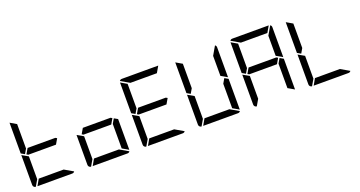

<svg xmlns="http://www.w3.org/2000/svg" viewBox="-49 -1833 4994 2665"><g transform="rotate(-20 2448.0 -500.0)"><path d="M152 -477 99 -507V-959V-961L192 -907V-546ZM647 -533 601 -454H192L169 -467L215 -546H624ZM583 -93 711 -19Q699 0 676 0H162L215 -93ZM138 0Q122 -1 110.5 -12.5Q99 -24 99 -41V-483L192 -430V-93Z M1463 -533 1417 -454H1008L985 -467L1031 -546H1440ZM1480 -523 1533 -493V-41V-39L1440 -93V-454ZM1399 -93 1527 -19Q1515 0 1492 0H978L1031 -93ZM954 0Q938 -1 926.5 -12.5Q915 -24 915 -41V-483L1008 -430V-93Z M1784 -477 1731 -507V-959V-961L1824 -907V-546ZM2279 -533 2233 -454H1824L1801 -467L1847 -546H2256ZM2215 -93 2343 -19Q2331 0 2308 0H1794L1847 -93ZM1770 0Q1754 -1 1742.5 -12.5Q1731 -24 1731 -41V-483L1824 -430V-93ZM1865 -907 1737 -981Q1749 -1000 1772 -1000H2308H2310L2256 -907Z M2600 -477 2547 -507V-959V-961L2640 -907V-546ZM3112 -523 3165 -493V-41V-39L3072 -93V-454ZM3031 -93 3159 -19Q3147 0 3124 0H2610L2663 -93ZM2586 0Q2570 -1 2558.5 -12.5Q2547 -24 2547 -41V-483L2640 -430V-93ZM3146 -994Q3165 -982 3165 -959V-517L3072 -570V-866Z M3416 -477 3363 -507V-959V-961L3456 -907V-546ZM3911 -533 3865 -454H3456L3433 -467L3479 -546H3888ZM3928 -523 3981 -493V-41V-39L3888 -93V-454ZM3402 0Q3386 -1 3374.5 -12.5Q3363 -24 3363 -41V-483L3456 -430V-93ZM3962 -994Q3981 -982 3981 -959V-517L3888 -570V-866ZM3497 -907 3369 -981Q3381 -1000 3404 -1000H3940H3942L3888 -907Z M4232 -477 4179 -507V-959V-961L4272 -907V-546ZM4663 -93 4791 -19Q4779 0 4756 0H4242L4295 -93ZM4218 0Q4202 -1 4190.5 -12.5Q4179 -24 4179 -41V-483L4272 -430V-93Z"/></g></svg>

Font: DSEG7 Modern
Style: Regular
Weight: 400
Designer: Keshikan(Twitter:@keshinomi_88pro)
Version: Version 0.46